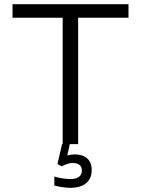

<svg xmlns="http://www.w3.org/2000/svg" viewBox="-20 -690 675 919"><path d="M595 -670H40V-605H280V0H277L255 95L275 106C295 96 313 90 327 90C356 90 372 103 372 126C372 153 353 167 316 167C297 167 266 163 240 155V198C266 205 297 209 317 209C382 209 419 178 419 124C419 76 389 49 338 49C327 49 314 51 302 54L314 0H354V-605H595Z"/></svg>

Font: LT Wave Alt Light
Style: Regular
Weight: 300
Designer: Daniel Lyons
Version: Version 2.5 (Glyphs App)